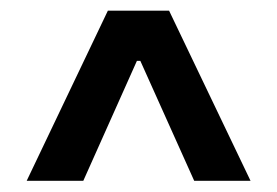

<svg xmlns="http://www.w3.org/2000/svg" viewBox="-20 -728 506 351"><path d="M220.7 -654.8H246.1V-616.7H220.7ZM28.8 -397.5 177.2 -708.5H289.1L438 -397.5H335L230 -631.3H236.8L132.3 -397.5Z"/></svg>

Font: Inter 24pt SemiBold
Style: Regular
Weight: 600
Designer: Rasmus Andersson
Foundry: rsms
Version: Version 4.001;git-66647c0bb